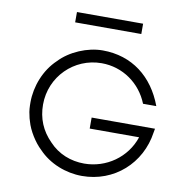

<svg xmlns="http://www.w3.org/2000/svg" viewBox="-94 -963 994 1058"><g transform="rotate(10 403.0 -434.5)"><path d="M621.1 -819.3V-877H251V-819.3ZM786.1 -318.4H431.6V-256.8H708C668.9 -138.7 557.6 -61.5 434.6 -61.5C359.4 -61.5 289.1 -88.9 237.3 -144.5C182.6 -199.2 155.3 -265.6 155.3 -342.8C155.3 -499 280.3 -623 434.6 -623C552.7 -623 654.3 -550.8 697.3 -442.4H771.5C713.9 -597.7 592.8 -693.4 427.7 -693.4C343.8 -693.4 247.1 -653.3 188.5 -590.8C122.1 -528.3 85 -432.6 85 -342.8C85 -320.3 85.9 -293.9 91.8 -272.5C93.8 -260.7 96.7 -249 100.6 -238.3C113.3 -190.4 151.4 -128.9 188.5 -94.7C251 -28.3 343.8 7.8 434.6 7.8C614.3 7.8 756.8 -120.1 782.2 -296.9Z"/></g></svg>

Font: My Font
Style: Regular
Weight: 400
Designer: Alfredo Marco Pradil
Version: Version 0.001